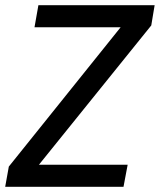

<svg xmlns="http://www.w3.org/2000/svg" viewBox="-28 -720 616 740"><path d="M-8 0 6 -78 437 -615H105L120 -700H568L555 -622L122 -85H464L448 0Z"/></svg>

Font: DM Sans 28pt Medium
Style: Italic
Weight: 500
Italic angle: -10°
Version: Version 4.004;gftools[0.9.30]